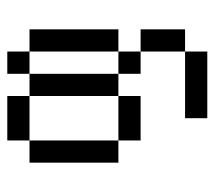

<svg xmlns="http://www.w3.org/2000/svg" viewBox="-51 -427 602 540"><g transform="rotate(-90 250.0 -157.0)"><path d="M375 62.5H187.5V125H375ZM375 62.5H437.5Q437.5 62.5 437.5 -62.5H375Q375 -62.5 375 62.5ZM375 -62.5V-125H312.5V-62.5ZM125 -125V-62.5H250V-125ZM125 -125Q125 -125 125 -375H62.5Q62.5 -375 62.5 -125ZM250 -125H312.5Q312.5 -125 312.5 -375H250Q250 -375 250 -125ZM375 -125H437.5Q437.5 -125 437.5 -375H375Q375 -375 375 -125ZM125 -375H250V-437.5H125ZM312.5 -375H375V-437.5H312.5Z"/></g></svg>

Font: UnifontExMono
Style: Regular
Weight: 500
Version: Version 15.0.06